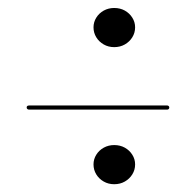

<svg xmlns="http://www.w3.org/2000/svg" viewBox="-20 -613 496 486"><path d="M269.1 -493.7Q254.3 -493.7 242.5 -500.5Q230.6 -507.3 223.7 -518.6Q216.7 -530 216.7 -543.8Q216.7 -557.1 223.7 -568.3Q230.6 -579.5 242.6 -586.2Q254.6 -592.8 269.1 -592.8Q284.1 -592.8 296 -586.2Q307.9 -579.5 314.9 -568.3Q322 -557.1 322 -543.8Q322 -530 314.9 -518.6Q307.9 -507.3 296 -500.5Q284.1 -493.7 269.1 -493.7ZM47.5 -341Q47.5 -343.5 49.2 -344.8Q51 -346 54 -346H403Q405.5 -346 407 -344.5Q408.5 -343 408.5 -341Q408.5 -338.5 407 -337Q405.5 -335.5 403 -335.5H54Q51 -335.5 49.2 -337Q47.5 -338.5 47.5 -341ZM269.1 -146.7Q254.3 -146.7 242.5 -153.5Q230.6 -160.3 223.7 -171.6Q216.7 -183 216.7 -196.8Q216.7 -210.1 223.7 -221.3Q230.6 -232.5 242.6 -239.2Q254.6 -245.8 269.1 -245.8Q284.1 -245.8 296 -239.2Q307.9 -232.5 314.9 -221.3Q322 -210.1 322 -196.8Q322 -183 314.9 -171.6Q307.9 -160.3 296 -153.5Q284.1 -146.7 269.1 -146.7Z"/></svg>

Font: Fraunces 120pt
Style: Bold
Weight: 700
Version: Version 1.000;[b76b70a41]